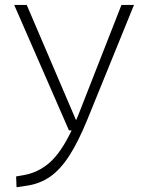

<svg xmlns="http://www.w3.org/2000/svg" viewBox="-20 -538 626 792"><path d="M48.3 234.4 46.4 189.9 79.1 184.1Q139.2 173.3 185.8 131.8Q232.4 90.3 275.4 0H264.6L38.6 -517.6H90.3L293 -43.9H294.9Q300.3 -56.6 305.7 -70.3L481 -517.6H532.7L340.8 -45.9Q302.7 47.4 265.4 105Q228 162.6 186 191.4Q144 220.2 90.8 228Z"/></svg>

Font: Cascadia Code NF ExtraLight
Style: Regular
Weight: 200
Monospace: yes
Designer: Aaron Bell
Foundry: Saja Typeworks
Version: Version 2404.023; ttfautohint (v1.8.4)